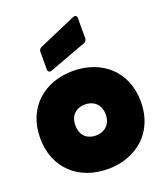

<svg xmlns="http://www.w3.org/2000/svg" viewBox="-152 -938 892 1046"><g transform="rotate(-20 293.5 -414.5)"><path d="M293 8C459 8 586 -99 586 -276C586 -453 460 -560 294 -560C128 -560 2 -453 2 -276C2 -99 127 8 293 8ZM187 -601 403 -681C413 -685 419 -693 419 -704V-820C419 -835 410 -841 396 -835L179 -741C169 -736 164 -728 164 -717V-617C164 -603 173 -596 187 -601ZM206 -276C206 -338 247 -366 293 -366C340 -366 382 -338 382 -276C382 -214 339 -186 293 -186C246 -186 206 -214 206 -276Z"/></g></svg>

Font: Malmofest Black-Rounded
Style: Regular
Weight: 800
Designer: Jonny Pinhorn (Poppins), Kolossal
Version: Version 1.004;Glyphs 3.1.2 (3151)